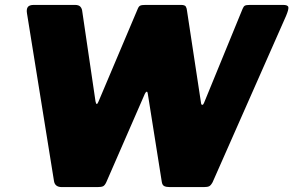

<svg xmlns="http://www.w3.org/2000/svg" viewBox="-20 -762 1195 782"><path d="M1133 -742Q1153 -742 1154.5 -732.5Q1156 -723 1145 -697L846 -20Q839 -7 832 -3.5Q825 0 810 0H672Q657 0 649 -4Q641 -8 639 -21L582 -380Q581 -389 577.5 -388.5Q574 -388 570 -380L413 -20Q407 -7 400 -3.5Q393 0 377 0H232Q204 0 200 -24L90 -707Q87 -724 93 -733Q99 -742 118 -742H285Q301 -742 307.5 -734.5Q314 -727 315 -716L369 -349Q371 -339 374 -338.5Q377 -338 381 -348L541 -726Q545 -736 551 -739Q557 -742 573 -742H717Q733 -742 737 -735Q741 -728 742 -716L799 -341Q800 -335 804 -335Q808 -335 811 -343L968 -726Q972 -736 977.5 -739Q983 -742 999 -742H1133Z"/></svg>

Font: Libre Franklin Thin Black
Style: Italic
Weight: 900
Italic angle: -8°
Version: Version 2.000